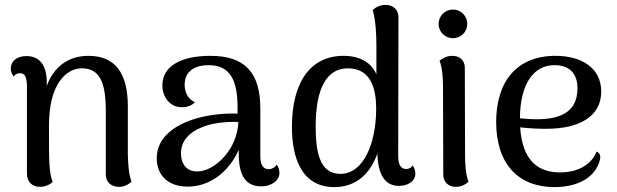

<svg xmlns="http://www.w3.org/2000/svg" viewBox="-20 -751 2518 784"><path d="M502 -120V-316C502 -452 451 -523 341 -523C259 -523 199 -478 171 -400V-414C171 -486 141 -522 88 -522C48 -522 24 -501 24 -471C24 -459 28 -449 36 -438C42 -450 55 -452 62 -452C81 -452 89 -438 90 -401V-42C90 -8 112 12 143 12C168 12 187 0 195 -8C180 -49 180 -85 180 -240C180 -407 250 -472 314 -472C388 -472 411 -413 412 -304V-38C412 -7 435 12 465 12C488 12 505 2 517 -9C505 -41 503 -86 502 -120Z M1110 -79C1102 -66 1088 -60 1078 -60C1055 -60 1043 -77 1043 -113V-307C1043 -456 979 -523 839 -523C719 -523 643 -481 643 -402C643 -356 673 -313 723 -313C742 -313 763 -319 776 -334C745 -346 734 -379 734 -405C734 -466 784 -485 831 -485C918 -485 950 -427 950 -312V-287C902 -289 843 -284 787 -269C694 -243 620 -190 620 -105C620 -34 668 11 746 11C838 11 914 -49 955 -139V-122C955 -29 987 10 1047 10C1089 10 1121 -14 1121 -45C1121 -55 1118 -67 1110 -79ZM789 -51C738 -49 719 -86 719 -125C719 -175 752 -211 806 -232C845 -249 907 -255 953 -253C951 -147 862 -54 789 -51Z M1665 -76C1658 -63 1646 -61 1638 -61C1618 -61 1606 -77 1606 -113L1607 -681C1607 -713 1584 -731 1554 -731C1528 -731 1510 -718 1502 -710C1514 -667 1517 -613 1517 -563V-447C1497 -495 1450 -523 1383 -523C1247 -523 1172 -415 1172 -232C1172 -115 1207 13 1345 13C1433 13 1491 -40 1521 -124C1523 -41 1550 8 1609 8C1647 8 1676 -12 1676 -42C1676 -52 1673 -64 1665 -76ZM1370 -41C1284 -41 1269 -133 1269 -235C1269 -390 1314 -472 1400 -472C1496 -472 1516 -387 1516 -307C1516 -165 1464 -41 1370 -41Z M1830 -595C1862 -595 1888 -621 1888 -653C1888 -686 1862 -712 1830 -712C1797 -712 1771 -686 1771 -653C1771 -621 1797 -595 1830 -595ZM1879 -120 1878 -474C1878 -505 1857 -523 1827 -523C1801 -523 1784 -510 1775 -503C1787 -471 1789 -430 1789 -391L1790 -38C1790 -7 1812 12 1841 12C1867 12 1885 -1 1893 -9C1881 -41 1879 -81 1879 -120Z M2416 -132C2395 -78 2339 -47 2267 -47C2179 -47 2113 -93 2104 -231C2139 -227 2174 -225 2210 -225C2348 -225 2435 -277 2435 -377C2435 -473 2356 -523 2248 -523C2091 -523 2006 -419 2006 -253C2006 -80 2098 13 2244 13C2330 13 2399 -19 2424 -81C2438 -114 2429 -127 2416 -132ZM2244 -485C2290 -485 2338 -465 2338 -390C2338 -287 2258 -264 2170 -264C2147 -264 2124 -266 2103 -268C2104 -409 2159 -485 2244 -485Z"/></svg>

Font: Arima Koshi Medium
Style: Regular
Weight: 500
Designer: Joana Correia and Natanael Gama
Foundry: NDISCOVER
Version: Version 1.019;PS 001.019;hotconv 1.0.88;makeotf.lib2.5.64775